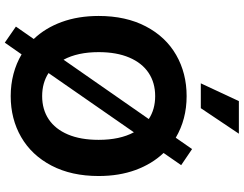

<svg xmlns="http://www.w3.org/2000/svg" viewBox="-127 -846 1007 793"><g transform="rotate(90 376.5 -449.5)"><path d="M89.8 -11.7 141.1 -85.4Q95.7 -132.8 70.8 -200.9Q45.9 -269 45.9 -353.5Q45.9 -465.8 88.9 -548.1Q131.8 -630.4 207 -673.6Q282.2 -716.8 377 -716.8Q472.7 -716.8 548.8 -671.9L595.7 -739.3L662.1 -694.3L611.8 -621.6Q657.2 -573.7 682.1 -505.9Q707 -438 707 -353.5Q707 -241.2 664.1 -158.9Q621.1 -76.7 546.1 -33.4Q471.2 9.8 377 9.8Q329.1 9.8 285.4 -1.7Q241.7 -13.2 204.6 -35.2L156.2 34.2ZM526.4 -499 281.7 -146.5Q322.3 -120.1 377 -120.1Q432.1 -120.1 472.7 -147.2Q513.2 -174.3 535.4 -226.6Q557.6 -278.8 557.6 -353.5Q557.6 -440.9 526.4 -499ZM226.6 -208.5 471.7 -560.5Q431.6 -586.9 377 -586.9Q321.8 -586.9 281 -559.8Q240.2 -532.7 217.8 -480.2Q195.3 -427.7 195.3 -353.5Q195.3 -266.6 226.6 -208.5ZM397.5 -932.6H532.2L426.8 -775.4H324.2Z"/></g></svg>

Font: Pretendard Std
Style: Bold
Weight: 700
Designer: Base glyphs from Inter by Rasmus Andersson; Hangeul glyphs from Noto Sans CJK(Source Han Sans) by Jang Soo-young and Kan
Foundry: Kil Hyung-jin
Version: Version 1.309